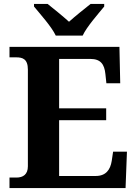

<svg xmlns="http://www.w3.org/2000/svg" viewBox="-20 -951 693 971"><path d="M262 -771H398C419 -816 476 -880 507 -918V-931H438C410 -909 359 -868 329 -841C299 -868 249 -909 221 -931H152V-918C183 -880 241 -816 262 -771ZM28 0H615L622 -184H552L545 -137C538 -93 516 -61 464 -61H279V-343H517V-403H279V-653H437C489 -653 508 -626 513 -577L518 -530H588L584 -714H28V-661H62C94 -661 121 -653 121 -599V-110C121 -69 97 -53 63 -53H28Z"/></svg>

Font: Noto Serif Lao
Style: Bold
Weight: 700
Designer: Monotype Design Team
Foundry: Monotype Imaging Inc.
Version: Version 2.003